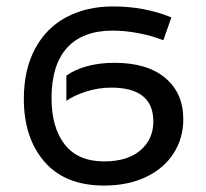

<svg xmlns="http://www.w3.org/2000/svg" viewBox="-20 -566 640 596"><path d="M54 -259Q54 -350 89 -415Q124 -480 186.5 -513Q249 -546 331 -546Q429 -546 512 -512L487 -441Q452 -455 410 -463Q368 -471 330 -471Q237 -471 188.5 -418Q140 -365 140 -261Q140 -170 181 -117.5Q222 -65 303 -65Q376 -65 416 -99.5Q456 -134 456 -189Q456 -294 325 -294Q286 -294 248 -282Q210 -270 186 -253V-331Q210 -349 248.5 -360Q287 -371 336 -371Q437 -371 493 -324Q549 -277 549 -196Q549 -138 519.5 -91Q490 -44 434 -17Q378 10 303 10Q182 10 118 -64Q54 -138 54 -259Z"/></svg>

Font: Noto Sans Mono UI
Style: Regular
Weight: 400
Monospace: yes
Designer: Monotype Design team
Foundry: Monotype Imaging Inc.
Version: Version 1.000